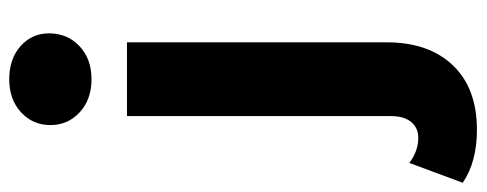

<svg xmlns="http://www.w3.org/2000/svg" viewBox="-390 -496 1029 406"><g transform="rotate(-90 124.0 -292.5)"><path d="M-59 172 -17 59Q8 78 36 78Q57 78 69.5 63Q82 48 82 20V-538H238V11Q238 100 189.5 151Q141 202 53 202Q-15 202 -59 172ZM63 -700Q63 -737 90 -762Q117 -787 160 -787Q203 -787 230 -763Q257 -739 257 -703Q257 -664 230 -638.5Q203 -613 160 -613Q117 -613 90 -638Q63 -663 63 -700Z"/></g></svg>

Font: mBank
Style: Bold
Weight: 700
Designer: Julieta Ulanovsky
Foundry: Julieta Ulanovsky
Version: Version 7.200